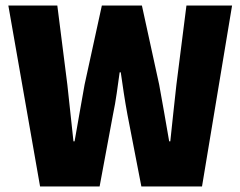

<svg xmlns="http://www.w3.org/2000/svg" viewBox="-20 -670 864 690"><path d="M124 0 10 -650H186L222 -366Q227 -315 233 -264Q239 -213 244 -162H248Q257 -213 266 -264.5Q275 -316 284 -366L346 -650H490L552 -366Q561 -317 570 -265.5Q579 -214 588 -162H592Q597 -214 603 -265.5Q609 -317 614 -366L650 -650H814L706 0H488L438 -258Q431 -296 425 -335Q419 -374 414 -410H410Q405 -374 399.5 -335Q394 -296 386 -258L338 0Z"/></svg>

Font: Assistant ExtraLight ExtraBold
Style: Regular
Weight: 800
Version: Version 3.000